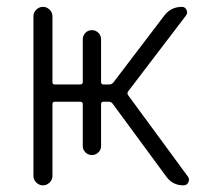

<svg xmlns="http://www.w3.org/2000/svg" viewBox="-20 -565 634 563"><path d="M78.1 -48.8V-517.6Q78.1 -528.3 86.4 -536.6Q94.7 -544.9 106 -544.9Q117.2 -544.9 125.5 -536.6Q133.8 -528.3 133.8 -517.6V-324.2Q133.8 -317.4 140.6 -317.4H214.8Q222.7 -317.4 222.7 -324.2V-449.2Q222.7 -460.9 230.5 -468.8Q238.3 -476.6 249.5 -476.6Q260.7 -476.6 268.6 -468.8Q276.4 -460.9 276.4 -449.2V-324.2Q276.4 -317.4 283.2 -317.4H300.8Q307.6 -317.4 312.5 -323.2L461.9 -519.5Q481.4 -544.9 513.7 -544.9Q522.5 -544.9 526.9 -536.1Q531.2 -527.3 525.4 -519.5L356.4 -297.9Q351.6 -292 355.5 -286.1L531.2 -46.9Q534.2 -43 534.2 -38.1Q534.2 -34.2 532.2 -30.3Q528.3 -21.5 517.6 -21.5Q486.3 -21.5 467.8 -46.9L310.5 -260.7Q306.6 -266.6 298.8 -266.6H283.2Q276.4 -266.6 276.4 -259.8V-136.7Q276.4 -126 268.6 -118.2Q260.7 -110.4 249.5 -110.4Q238.3 -110.4 230.5 -118.2Q222.7 -126 222.7 -136.7V-259.8Q222.7 -266.6 214.8 -266.6H140.6Q133.8 -266.6 133.8 -259.8V-48.8Q133.8 -38.1 125.5 -29.8Q117.2 -21.5 106 -21.5Q94.7 -21.5 86.4 -29.8Q78.1 -38.1 78.1 -48.8Z"/></svg>

Font: irohamaru Light
Style: Regular
Weight: 200
Designer: [Source Han Sans]
Ryoko NISHIZUKA  (kana & ideographs); Paul D. Hunt (Latin, Greek & Cyrillic); Wenlong ZHANG  (bopomofo
Version: Version 1.01